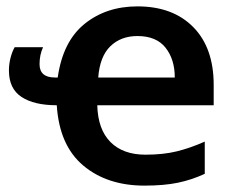

<svg xmlns="http://www.w3.org/2000/svg" viewBox="-20 -572 736 602"><path d="M411 -552Q522 -552 586 -487Q650 -422 650 -306V-242H285Q287 -166 326.5 -126.5Q366 -87 436 -87Q492 -87 534.5 -97.5Q577 -108 622 -128V-27Q581 -8 537.5 1Q494 10 433 10Q316 10 241 -53Q166 -116 158 -242Q87 -242 47.5 -268Q8 -294 8 -351Q8 -371 13 -390.5Q18 -410 26 -424H115Q104 -400 104 -371Q104 -329 152 -329H161Q177 -442 245 -497Q313 -552 411 -552ZM411 -459Q359 -459 326 -427Q293 -395 288 -329H528Q528 -386 499 -422.5Q470 -459 411 -459Z"/></svg>

Font: Noto Sans SemiBold
Style: Regular
Weight: 600
Designer: Monotype Design Team
Foundry: Monotype Imaging Inc.
Version: Version 2.007